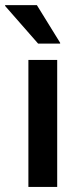

<svg xmlns="http://www.w3.org/2000/svg" viewBox="-46 -736 311 756"><path d="M65.8 0V-500H179.2V0ZM104.2 -564.2 -25.8 -712.5V-715.8H99.2L190.8 -567.5V-564.2Z"/></svg>

Font: Funnel Display Medium
Style: Regular
Weight: 500
Designer: NORD ID, Kristian Moeller
Foundry: Dicotype
Version: Version 1.000